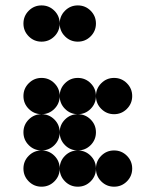

<svg xmlns="http://www.w3.org/2000/svg" viewBox="-20 -704 587 724"><path d="M205.1 -341.8Q205.1 -313.5 185.1 -293.5Q165 -273.4 136.7 -273.4Q108.4 -273.4 88.4 -293.5Q68.4 -313.5 68.4 -341.8Q68.4 -370.1 88.4 -390.1Q108.4 -410.2 136.7 -410.2Q165 -410.2 185.1 -390.1Q205.1 -370.1 205.1 -341.8ZM205.1 -205.1Q205.1 -176.8 185.1 -156.7Q165 -136.7 136.7 -136.7Q108.4 -136.7 88.4 -156.7Q68.4 -176.8 68.4 -205.1Q68.4 -233.4 88.4 -253.4Q108.4 -273.4 136.7 -273.4Q165 -273.4 185.1 -253.4Q205.1 -233.4 205.1 -205.1ZM205.1 -68.4Q205.1 -40 185.1 -20Q165 0 136.7 0Q108.4 0 88.4 -20Q68.4 -40 68.4 -68.4Q68.4 -96.7 88.4 -116.7Q108.4 -136.7 136.7 -136.7Q165 -136.7 185.1 -116.7Q205.1 -96.7 205.1 -68.4ZM341.8 -68.4Q341.8 -40 321.8 -20Q301.8 0 273.4 0Q245.1 0 225.1 -20Q205.1 -40 205.1 -68.4Q205.1 -96.7 225.1 -116.7Q245.1 -136.7 273.4 -136.7Q301.8 -136.7 321.8 -116.7Q341.8 -96.7 341.8 -68.4ZM478.5 -68.4Q478.5 -40 458.5 -20Q438.5 0 410.2 0Q381.8 0 361.8 -20Q341.8 -40 341.8 -68.4Q341.8 -96.7 361.8 -116.7Q381.8 -136.7 410.2 -136.7Q438.5 -136.7 458.5 -116.7Q478.5 -96.7 478.5 -68.4ZM341.8 -205.1Q341.8 -176.8 321.8 -156.7Q301.8 -136.7 273.4 -136.7Q245.1 -136.7 225.1 -156.7Q205.1 -176.8 205.1 -205.1Q205.1 -233.4 225.1 -253.4Q245.1 -273.4 273.4 -273.4Q301.8 -273.4 321.8 -253.4Q341.8 -233.4 341.8 -205.1ZM341.8 -341.8Q341.8 -313.5 321.8 -293.5Q301.8 -273.4 273.4 -273.4Q245.1 -273.4 225.1 -293.5Q205.1 -313.5 205.1 -341.8Q205.1 -370.1 225.1 -390.1Q245.1 -410.2 273.4 -410.2Q301.8 -410.2 321.8 -390.1Q341.8 -370.1 341.8 -341.8ZM478.5 -341.8Q478.5 -313.5 458.5 -293.5Q438.5 -273.4 410.2 -273.4Q381.8 -273.4 361.8 -293.5Q341.8 -313.5 341.8 -341.8Q341.8 -370.1 361.8 -390.1Q381.8 -410.2 410.2 -410.2Q438.5 -410.2 458.5 -390.1Q478.5 -370.1 478.5 -341.8ZM205.1 -615.2Q205.1 -586.9 185.1 -566.9Q165 -546.9 136.7 -546.9Q108.4 -546.9 88.4 -566.9Q68.4 -586.9 68.4 -615.2Q68.4 -643.6 88.4 -663.6Q108.4 -683.6 136.7 -683.6Q165 -683.6 185.1 -663.6Q205.1 -643.6 205.1 -615.2ZM341.8 -615.2Q341.8 -586.9 321.8 -566.9Q301.8 -546.9 273.4 -546.9Q245.1 -546.9 225.1 -566.9Q205.1 -586.9 205.1 -615.2Q205.1 -643.6 225.1 -663.6Q245.1 -683.6 273.4 -683.6Q301.8 -683.6 321.8 -663.6Q341.8 -643.6 341.8 -615.2Z"/></svg>

Font: DatDot
Style: Bold
Weight: 700
Designer: GGBot
Version: 1.00